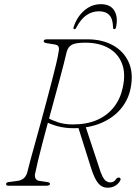

<svg xmlns="http://www.w3.org/2000/svg" viewBox="-20 -888 666 918"><path d="M193 -309.5 206.5 -325Q227 -313.5 258 -303.2Q289 -293 328 -293Q395.5 -293 444.8 -314.8Q494 -336.5 525 -376.5Q556 -416.5 567 -469.5Q582 -538 562.5 -586Q543 -634 497.5 -659Q452 -684 388 -684Q341.5 -684 323.5 -674Q305.5 -664 299 -640.5Q293.5 -616.5 284 -579.2Q274.5 -542 262 -496Q249.5 -450 235.8 -399.5Q222 -349 208.2 -298.5Q194.5 -248 182.5 -202.2Q170.5 -156.5 161.8 -120Q153 -83.5 148.5 -60.5Q144.5 -45 150 -35Q155.5 -25 166 -23.5L202.5 -18Q211 -17 215 -14.8Q219 -12.5 219 -8.5Q219 -4.5 214.2 -2.2Q209.5 0 202 0H21Q14.5 0 11.8 -2.2Q9 -4.5 9 -8Q9 -13 13.8 -15.5Q18.5 -18 30 -18.5L58.5 -22.5Q77.5 -24 90 -32.8Q102.5 -41.5 109.5 -60.5Q115 -84 125 -120.8Q135 -157.5 147.8 -203.5Q160.5 -249.5 174.5 -300.2Q188.5 -351 202 -401.8Q215.5 -452.5 227.5 -498.8Q239.5 -545 248.5 -582.5Q257.5 -620 261 -644.5Q263.5 -659 259 -666.2Q254.5 -673.5 240.5 -675.5L204 -681.5Q194.5 -683 191.8 -685.5Q189 -688 189 -691.5Q189 -695.5 193 -697.8Q197 -700 205 -700H398Q468.5 -700 520 -671.5Q571.5 -643 595.2 -590.8Q619 -538.5 604.5 -466Q593.5 -410.5 557.8 -367.8Q522 -325 465.2 -300.5Q408.5 -276 336 -275Q293.5 -274.5 256.5 -284.2Q219.5 -294 193 -309.5ZM353 -282.5 388 -286.5 451 -96Q461 -62 469.8 -45Q478.5 -28 487.8 -22Q497 -16 506.5 -16Q516.5 -16 523.5 -20Q530.5 -24 536 -33Q538.5 -37 543.2 -38.5Q548 -40 551.5 -38.5Q555.5 -37 556.5 -32.8Q557.5 -28.5 554.5 -24.5Q548 -11 532.5 -0.8Q517 9.5 493.5 9.5Q478 9.5 464 1Q450 -7.5 437.5 -30.2Q425 -53 412.5 -94ZM453 -834Q420.5 -834 393.5 -815.5Q366.5 -797 344.5 -755.5Q342.5 -751 340.5 -749.8Q338.5 -748.5 336 -748.5Q333.5 -748.5 332 -750.2Q330.5 -752 331.5 -756.5Q346.5 -805.5 381.8 -836.8Q417 -868 462.5 -868Q508 -868 526.8 -836.8Q545.5 -805.5 534.5 -756.5Q533.5 -752 530.8 -750.2Q528 -748.5 526 -748.5Q524 -748.5 522.5 -749.8Q521 -751 520.5 -755.5Q520 -797 503 -815.5Q486 -834 453 -834Z"/></svg>

Font: Fraunces Thin
Style: Italic
Weight: 250
Italic angle: -16°
Version: Version 1.000;[b76b70a41]